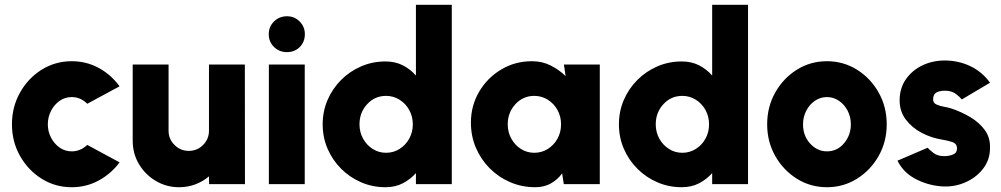

<svg xmlns="http://www.w3.org/2000/svg" viewBox="-20 -770 4186 803"><path d="M345 -164 480 -91Q445.5 -44 393.5 -15.5Q341.5 13 280 13Q211 13 154.2 -22.5Q97.5 -58 63.8 -117.8Q30 -177.5 30 -250Q30 -323 63.8 -383Q97.5 -443 154.2 -478.5Q211 -514 280 -514Q341.5 -514 393.5 -485.5Q445.5 -457 480 -409L345 -336Q317 -364 280 -364Q251.5 -364 229 -348Q206.5 -332 193.2 -306Q180 -280 180 -250Q180 -220.5 193.2 -194.8Q206.5 -169 229 -153Q251.5 -137 280 -137Q316.5 -137 345 -164Z M535 -181.5V-500H685V-223.5Q685 -188.5 709.8 -163.8Q734.5 -139 769.5 -139Q805 -139 829.5 -163.8Q854 -188.5 854 -223.5V-500H1004L1004.5 0H854.5L854 -32.5Q829 -11 797 1Q765 13 729.5 13Q676 13 631.8 -13.2Q587.5 -39.5 561.2 -83.5Q535 -127.5 535 -181.5Z M1104.5 -500H1254.5V0H1104.5ZM1180 -552Q1148 -552 1126 -573.5Q1104 -595 1104 -627Q1104 -658.5 1126 -680.2Q1148 -702 1180 -702Q1211.5 -702 1233.2 -680.2Q1255 -658.5 1255 -627Q1255 -595 1233.8 -573.5Q1212.5 -552 1180 -552Z M1719.5 -750H1869.5V0H1719.5V-46Q1696.5 -20 1664.8 -3.5Q1633 13 1592.5 13Q1538 13 1490.5 -7.5Q1443 -28 1406.8 -64.2Q1370.5 -100.5 1350 -148Q1329.5 -195.5 1329.5 -250Q1329.5 -304.5 1350 -352Q1370.5 -399.5 1406.8 -435.8Q1443 -472 1490.5 -492.5Q1538 -513 1592.5 -513Q1633 -513 1664.8 -496.8Q1696.5 -480.5 1719.5 -454ZM1594.5 -131Q1625.5 -131 1651 -147Q1676.5 -163 1691.5 -190Q1706.5 -217 1706.5 -250Q1706.5 -283 1691.5 -310Q1676.5 -337 1651 -353Q1625.5 -369 1594.5 -369Q1547.5 -369 1515.5 -334.2Q1483.5 -299.5 1483.5 -250Q1483.5 -217 1498.5 -190Q1513.5 -163 1538.8 -147Q1564 -131 1594.5 -131Z M2338.5 -500H2488.5V0H2338L2331 -45Q2312.5 -19 2284.2 -3Q2256 13 2218.5 13Q2162.5 13 2113.8 -8Q2065 -29 2028 -66.2Q1991 -103.5 1970.2 -152.2Q1949.5 -201 1949.5 -257Q1949.5 -328 1983.8 -386.2Q2018 -444.5 2076 -479.2Q2134 -514 2204.5 -514Q2247.5 -514 2282.8 -496.2Q2318 -478.5 2345.5 -452ZM2214.5 -131Q2245.5 -131 2271 -147Q2296.5 -163 2311.5 -190Q2326.5 -217 2326.5 -250Q2326.5 -283 2311.5 -310Q2296.5 -337 2271 -353Q2245.5 -369 2214.5 -369Q2167.5 -369 2135.5 -334.2Q2103.5 -299.5 2103.5 -250Q2103.5 -217 2118.5 -190Q2133.5 -163 2158.8 -147Q2184 -131 2214.5 -131Z M2958.5 -750H3108.5V0H2958.5V-46Q2935.5 -20 2903.8 -3.5Q2872 13 2831.5 13Q2777 13 2729.5 -7.5Q2682 -28 2645.8 -64.2Q2609.5 -100.5 2589 -148Q2568.5 -195.5 2568.5 -250Q2568.5 -304.5 2589 -352Q2609.5 -399.5 2645.8 -435.8Q2682 -472 2729.5 -492.5Q2777 -513 2831.5 -513Q2872 -513 2903.8 -496.8Q2935.5 -480.5 2958.5 -454ZM2833.5 -131Q2864.5 -131 2890 -147Q2915.5 -163 2930.5 -190Q2945.5 -217 2945.5 -250Q2945.5 -283 2930.5 -310Q2915.5 -337 2890 -353Q2864.5 -369 2833.5 -369Q2786.5 -369 2754.5 -334.2Q2722.5 -299.5 2722.5 -250Q2722.5 -217 2737.5 -190Q2752.5 -163 2777.8 -147Q2803 -131 2833.5 -131Z M3438.5 13Q3369.5 13 3312.8 -22.5Q3256 -58 3222.2 -117.8Q3188.5 -177.5 3188.5 -250Q3188.5 -323 3222.2 -383Q3256 -443 3312.8 -478.5Q3369.5 -514 3438.5 -514Q3507.5 -514 3564.2 -478.5Q3621 -443 3654.8 -383Q3688.5 -323 3688.5 -250Q3688.5 -177.5 3654.8 -117.8Q3621 -58 3564.2 -22.5Q3507.5 13 3438.5 13ZM3438.5 -137Q3481.5 -137 3510 -170.8Q3538.5 -204.5 3538.5 -250Q3538.5 -281.5 3524.8 -307.5Q3511 -333.5 3488.2 -348.8Q3465.5 -364 3438.5 -364Q3410.5 -364 3387.8 -348.2Q3365 -332.5 3351.8 -306.5Q3338.5 -280.5 3338.5 -250Q3338.5 -202 3368.2 -169.5Q3398 -137 3438.5 -137Z M3912.5 9Q3855.5 3.5 3806.5 -23Q3757.5 -49.5 3733.5 -98L3859.5 -152Q3867 -144 3883.8 -130.5Q3900.5 -117 3929.5 -117Q3949 -117 3965.8 -123.8Q3982.5 -130.5 3982.5 -149Q3982.5 -170 3961 -176.5Q3939.5 -183 3920.5 -186Q3876 -193 3835.2 -214.2Q3794.5 -235.5 3768.5 -269.8Q3742.5 -304 3742.5 -350Q3742.5 -401.5 3769 -439Q3795.5 -476.5 3838.2 -496.8Q3881 -517 3930.5 -517Q3989 -517 4038.8 -493Q4088.5 -469 4120.5 -424L4002.5 -354Q3993.5 -365.5 3978.2 -376.8Q3963 -388 3943.5 -390Q3917.5 -392.5 3900 -385Q3882.5 -377.5 3882.5 -354Q3882.5 -339.5 3896.5 -333Q3910.5 -326.5 3928 -323.5Q3945.5 -320.5 3956.5 -317Q3999.5 -303 4037.5 -280.5Q4075.5 -258 4098.8 -226Q4122 -194 4120.5 -151Q4120.5 -101 4090.5 -63Q4060.5 -25 4013 -5.5Q3965.5 14 3912.5 9Z"/></svg>

Font: Urbanist Black
Style: Regular
Weight: 900
Designer: Corey Hu
Foundry: Corey Hu
Version: Version 1.330; ttfautohint (v1.8.4.7-5d5b)